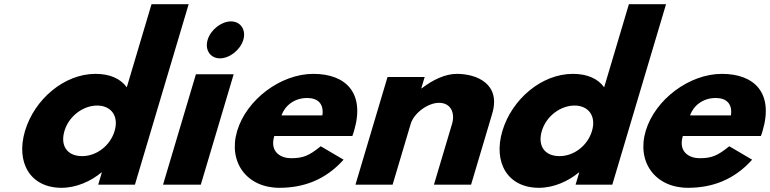

<svg xmlns="http://www.w3.org/2000/svg" viewBox="-20 -880 3670 915"><path d="M99.2 -256C54.6 -106 123.5 15 273.5 15C343.5 15 412.8 -16 463.3 -58H465.3L448 0H623L879.1 -860H702.1L584.2 -464C554.4 -505 504.2 -528 435.2 -528C285.2 -528 143.9 -406 99.2 -256ZM287.2 -256C308.4 -327 376.3 -377 443.3 -377C509.3 -377 547.4 -327 526.2 -256C505.4 -186 440.5 -136 371.5 -136C299.5 -136 266.4 -186 287.2 -256Z M757 0H937L1093.6 -526H913.6ZM969.5 -690C955.2 -642 982.3 -602 1028.3 -602C1074.3 -602 1125.2 -642 1139.5 -690C1153.7 -738 1126.7 -778 1080.7 -778C1034.7 -778 983.7 -738 969.5 -690Z M1659.1 -232C1661.9 -238 1665.1 -249 1667.2 -256C1720.8 -436 1629.2 -528 1473.2 -528C1318.2 -528 1154.9 -406 1110.2 -256C1065.9 -107 1156.5 15 1311.5 15C1425.5 15 1530.6 -22 1617.4 -119L1508.5 -183C1451.8 -137 1423.5 -126 1366.5 -126C1321.5 -126 1263.6 -153 1287.1 -232ZM1321.3 -330C1338.3 -377 1383 -413 1444 -413C1496 -413 1524.3 -384 1516.3 -330Z M1674 0H1851L1937.4 -290C1952.5 -341 2019.1 -390 2072.1 -390C2129.1 -390 2149.5 -341 2134.4 -290L2048 0H2225L2325.6 -338C2368.2 -481 2251.2 -528 2157.2 -528C2101.2 -528 2041.6 -499 1989.7 -459H1987.7L2003.8 -513H1826.8Z M2374.2 -256C2329.6 -106 2398.5 15 2548.5 15C2618.5 15 2687.8 -16 2738.3 -58H2740.3L2723 0H2898L3154.1 -860H2977.1L2859.2 -464C2829.4 -505 2779.2 -528 2710.2 -528C2560.2 -528 2418.9 -406 2374.2 -256ZM2562.2 -256C2583.4 -327 2651.3 -377 2718.3 -377C2784.3 -377 2822.4 -327 2801.2 -256C2780.4 -186 2715.5 -136 2646.5 -136C2574.5 -136 2541.4 -186 2562.2 -256Z M3606.1 -232C3608.9 -238 3612.1 -249 3614.2 -256C3667.8 -436 3576.2 -528 3420.2 -528C3265.2 -528 3101.9 -406 3057.2 -256C3012.9 -107 3103.5 15 3258.5 15C3372.5 15 3477.6 -22 3564.4 -119L3455.5 -183C3398.8 -137 3370.5 -126 3313.5 -126C3268.5 -126 3210.6 -153 3234.1 -232ZM3268.3 -330C3285.3 -377 3330 -413 3391 -413C3443 -413 3471.3 -384 3463.3 -330Z"/></svg>

Font: Hussar
Style: BdOblThree
Weight: 700
Foundry: Cannot Into Space Fonts
Version: Version 2.00